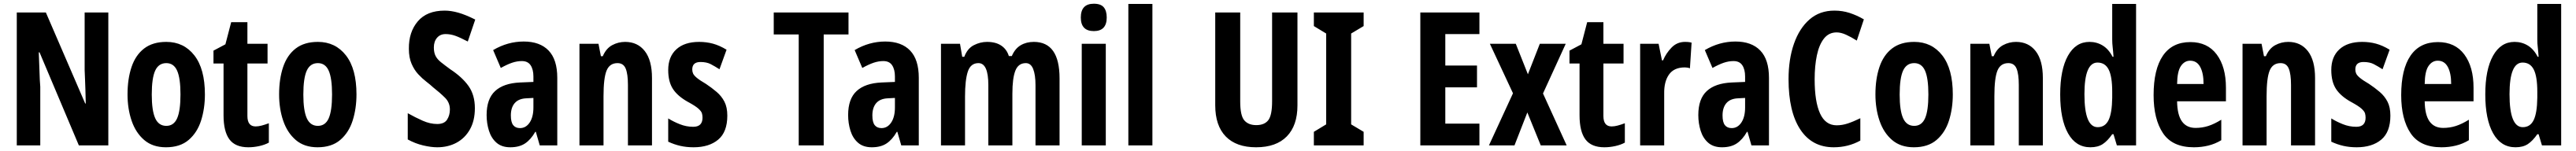

<svg xmlns="http://www.w3.org/2000/svg" viewBox="-20 -832 13817 811"><path d="M561 -51H403L192 -551H188Q191 -482 192 -442Q193 -402 196 -366V-51H70V-765H226L437 -276H440Q439 -322 438 -352.5Q437 -383 436 -406.5Q435 -430 434 -456V-765H561Z M1079 -325Q1079 -249 1058.5 -184.5Q1038 -120 992 -80.5Q946 -41 870 -41Q799 -41 753.5 -80Q708 -119 686 -183.5Q664 -248 664 -325Q664 -408 685.5 -472Q707 -536 753 -571.5Q799 -607 872 -607Q966 -607 1022.5 -534.5Q1079 -462 1079 -325ZM794 -324Q794 -238 812.5 -197Q831 -156 872 -156Q912 -156 930 -196.5Q948 -237 948 -325Q948 -412 930 -452.5Q912 -493 872 -493Q831 -493 812.5 -453Q794 -413 794 -324Z M1351 -153Q1366 -153 1383 -157.5Q1400 -162 1422 -170V-66Q1400 -54 1370.5 -47.5Q1341 -41 1312 -41Q1242 -41 1210.5 -83.5Q1179 -126 1179 -213V-491H1125V-560L1189 -594L1220 -713H1307V-597H1415V-491H1307V-209Q1307 -153 1351 -153Z M1892 -325Q1892 -249 1871.5 -184.5Q1851 -120 1805 -80.5Q1759 -41 1683 -41Q1612 -41 1566.5 -80Q1521 -119 1499 -183.5Q1477 -248 1477 -325Q1477 -408 1498.5 -472Q1520 -536 1566 -571.5Q1612 -607 1685 -607Q1779 -607 1835.5 -534.5Q1892 -462 1892 -325ZM1607 -324Q1607 -238 1625.5 -197Q1644 -156 1685 -156Q1725 -156 1743 -196.5Q1761 -237 1761 -325Q1761 -412 1743 -452.5Q1725 -493 1685 -493Q1644 -493 1625.5 -453Q1607 -413 1607 -324Z M2527 -251Q2527 -184 2500.5 -137Q2474 -90 2428.5 -65.5Q2383 -41 2325 -41Q2292 -41 2249.5 -51Q2207 -61 2167 -83V-224Q2208 -201 2247.5 -183.5Q2287 -166 2325 -166Q2363 -166 2378 -189.5Q2393 -213 2393 -244Q2393 -281 2367 -307Q2341 -333 2303 -363Q2288 -377 2266.5 -393.5Q2245 -410 2223.5 -433Q2202 -456 2187.5 -489.5Q2173 -523 2173 -570Q2172 -660 2221 -717.5Q2270 -775 2365 -775Q2399 -775 2438 -764Q2477 -753 2529 -727L2489 -609Q2447 -631 2421.5 -640Q2396 -649 2370 -649Q2341 -649 2324 -629Q2307 -609 2307 -577Q2307 -550 2316 -532Q2325 -514 2345 -498Q2365 -482 2395 -460Q2459 -418 2493 -370Q2527 -322 2527 -251Z M2789 -609Q2876 -609 2922.5 -560.5Q2969 -512 2969 -414V-51H2875L2854 -124H2851Q2827 -82 2796 -61.5Q2765 -41 2717 -41Q2671 -41 2643 -65.5Q2615 -90 2602.5 -130Q2590 -170 2590 -214Q2590 -301 2635.5 -343Q2681 -385 2769 -389L2841 -392V-421Q2841 -459 2826 -481.5Q2811 -504 2779 -504Q2753 -504 2726.5 -495Q2700 -486 2666 -467L2625 -563Q2703 -609 2789 -609ZM2803 -304Q2761 -302 2740.5 -278Q2720 -254 2720 -212Q2720 -176 2732.5 -160Q2745 -144 2769 -144Q2801 -144 2821 -174Q2841 -204 2841 -255V-306Z M3333 -607Q3400 -607 3438.5 -557.5Q3477 -508 3477 -413V-51H3348V-376Q3348 -434 3336 -463.5Q3324 -493 3292 -493Q3250 -493 3233.5 -453Q3217 -413 3217 -315V-51H3088V-597H3190L3203 -530H3213Q3231 -572 3263.5 -589.5Q3296 -607 3333 -607Z M3881 -211Q3881 -123 3832 -82Q3783 -41 3700 -41Q3662 -41 3629 -48.5Q3596 -56 3564 -71V-196Q3591 -179 3626 -165Q3661 -151 3698 -151Q3748 -151 3748 -200Q3748 -212 3745 -223Q3742 -234 3726 -248.5Q3710 -263 3671 -284Q3615 -315 3589.5 -354Q3564 -393 3564 -456Q3564 -527 3607.5 -567Q3651 -607 3730 -607Q3769 -607 3804 -597.5Q3839 -588 3877 -565L3839 -460Q3814 -476 3792 -487.5Q3770 -499 3737 -499Q3693 -499 3693 -459Q3693 -447 3697.5 -437Q3702 -427 3717.5 -414Q3733 -401 3767 -381Q3797 -361 3823.5 -338.5Q3850 -316 3865.5 -286Q3881 -256 3881 -211Z M4398 -51H4264V-647H4130V-765H4531V-647H4398Z M4728 -609Q4815 -609 4861.5 -560.5Q4908 -512 4908 -414V-51H4814L4793 -124H4790Q4766 -82 4735 -61.5Q4704 -41 4656 -41Q4610 -41 4582 -65.5Q4554 -90 4541.5 -130Q4529 -170 4529 -214Q4529 -301 4574.5 -343Q4620 -385 4708 -389L4780 -392V-421Q4780 -459 4765 -481.5Q4750 -504 4718 -504Q4692 -504 4665.5 -495Q4639 -486 4605 -467L4564 -563Q4642 -609 4728 -609ZM4742 -304Q4700 -302 4679.5 -278Q4659 -254 4659 -212Q4659 -176 4671.5 -160Q4684 -144 4708 -144Q4740 -144 4760 -174Q4780 -204 4780 -255V-306Z M5525 -607Q5663 -607 5663 -411V-51H5534V-374Q5534 -430 5521.5 -461.5Q5509 -493 5482 -493Q5442 -493 5426 -452.5Q5410 -412 5410 -329V-51H5281V-375Q5281 -493 5228 -493Q5186 -493 5171 -447.5Q5156 -402 5156 -313V-51H5027V-597H5129L5141 -527H5152Q5169 -572 5203.5 -589.5Q5238 -607 5274 -607Q5321 -607 5350.5 -587Q5380 -567 5391 -531H5407Q5424 -571 5454.5 -589Q5485 -607 5525 -607Z M5847 -812Q5884 -812 5900 -793Q5916 -774 5916 -738Q5916 -665 5847 -665Q5777 -665 5777 -738Q5777 -812 5847 -812ZM5911 -597V-51H5782V-597Z M6161 -51H6032V-811H6161Z M6939 -266Q6939 -158 6882 -99.5Q6825 -41 6717 -41Q6611 -41 6554.5 -99Q6498 -157 6498 -267V-765H6632V-287Q6632 -211 6654 -185.5Q6676 -160 6718 -160Q6762 -160 6782.5 -186.5Q6803 -213 6803 -288V-765H6939Z M7294 -51H7027V-124L7093 -164V-652L7027 -692V-765H7294V-692L7227 -652V-164L7294 -124Z M7915 -51H7598V-765H7915V-649H7732V-480H7902V-363H7732V-168H7915Z M8095 -331 7971 -597H8110L8175 -433L8239 -597H8378L8256 -330L8383 -51H8244L8172 -228L8103 -51H7966Z M8624 -153Q8639 -153 8656 -157.5Q8673 -162 8695 -170V-66Q8673 -54 8643.5 -47.5Q8614 -41 8585 -41Q8515 -41 8483.5 -83.5Q8452 -126 8452 -213V-491H8398V-560L8462 -594L8493 -713H8580V-597H8688V-491H8580V-209Q8580 -153 8624 -153Z M9018 -607Q9024 -607 9032.5 -606.5Q9041 -606 9053 -603L9044 -465Q9038 -468 9028.5 -469Q9019 -470 9017 -470Q8959 -470 8932 -432Q8905 -394 8906 -330V-51H8777V-597H8876L8894 -508H8900Q8916 -546 8945.5 -576.5Q8975 -607 9018 -607Z M9288 -609Q9375 -609 9421.5 -560.5Q9468 -512 9468 -414V-51H9374L9353 -124H9350Q9326 -82 9295 -61.5Q9264 -41 9216 -41Q9170 -41 9142 -65.5Q9114 -90 9101.5 -130Q9089 -170 9089 -214Q9089 -301 9134.5 -343Q9180 -385 9268 -389L9340 -392V-421Q9340 -459 9325 -481.5Q9310 -504 9278 -504Q9252 -504 9225.5 -495Q9199 -486 9165 -467L9124 -563Q9202 -609 9288 -609ZM9302 -304Q9260 -302 9239.5 -278Q9219 -254 9219 -212Q9219 -176 9231.5 -160Q9244 -144 9268 -144Q9300 -144 9320 -174Q9340 -204 9340 -255V-306Z M9831 -658Q9789 -658 9763 -625Q9737 -592 9725 -535Q9713 -478 9713 -406Q9713 -286 9742 -222.5Q9771 -159 9831 -159Q9861 -159 9891 -169Q9921 -179 9958 -197V-77Q9893 -41 9815 -41Q9699 -41 9636 -136.5Q9573 -232 9573 -407Q9573 -514 9602 -597Q9631 -680 9685.5 -727.5Q9740 -775 9819 -775Q9862 -775 9900.5 -762.5Q9939 -750 9977 -728L9939 -614Q9909 -633 9881.5 -645.5Q9854 -658 9831 -658Z M10454 -325Q10454 -249 10433.5 -184.5Q10413 -120 10367 -80.5Q10321 -41 10245 -41Q10174 -41 10128.5 -80Q10083 -119 10061 -183.5Q10039 -248 10039 -325Q10039 -408 10060.5 -472Q10082 -536 10128 -571.5Q10174 -607 10247 -607Q10341 -607 10397.5 -534.5Q10454 -462 10454 -325ZM10169 -324Q10169 -238 10187.5 -197Q10206 -156 10247 -156Q10287 -156 10305 -196.5Q10323 -237 10323 -325Q10323 -412 10305 -452.5Q10287 -493 10247 -493Q10206 -493 10187.5 -453Q10169 -413 10169 -324Z M10793 -607Q10860 -607 10898.5 -557.5Q10937 -508 10937 -413V-51H10808V-376Q10808 -434 10796 -463.5Q10784 -493 10752 -493Q10710 -493 10693.5 -453Q10677 -413 10677 -315V-51H10548V-597H10650L10663 -530H10673Q10691 -572 10723.5 -589.5Q10756 -607 10793 -607Z M11192 -41Q11114 -41 11072 -116Q11030 -191 11030 -325Q11030 -458 11071.5 -532.5Q11113 -607 11187 -607Q11226 -607 11258 -587.5Q11290 -568 11311 -527H11316Q11314 -557 11311.5 -578Q11309 -599 11309 -620V-811H11437V-51H11334L11316 -111H11309Q11284 -75 11258 -58Q11232 -41 11192 -41ZM11231 -149Q11271 -149 11289.5 -187Q11308 -225 11309 -307V-339Q11309 -421 11290 -458.5Q11271 -496 11230 -496Q11160 -496 11160 -326Q11160 -149 11231 -149Z M11728 -606Q11820 -606 11869.5 -539.5Q11919 -473 11919 -361V-288H11657Q11658 -215 11683 -180Q11708 -145 11756 -145Q11792 -145 11824.5 -155.5Q11857 -166 11894 -189V-79Q11861 -59 11824 -50Q11787 -41 11747 -41Q11632 -41 11581.5 -116.5Q11531 -192 11531 -321Q11531 -460 11581 -533Q11631 -606 11728 -606ZM11727 -506Q11697 -506 11677.5 -477.5Q11658 -449 11657 -381H11799Q11799 -439 11781 -472.5Q11763 -506 11727 -506Z M12253 -607Q12320 -607 12358.5 -557.5Q12397 -508 12397 -413V-51H12268V-376Q12268 -434 12256 -463.5Q12244 -493 12212 -493Q12170 -493 12153.5 -453Q12137 -413 12137 -315V-51H12008V-597H12110L12123 -530H12133Q12151 -572 12183.5 -589.5Q12216 -607 12253 -607Z M12801 -211Q12801 -123 12752 -82Q12703 -41 12620 -41Q12582 -41 12549 -48.5Q12516 -56 12484 -71V-196Q12511 -179 12546 -165Q12581 -151 12618 -151Q12668 -151 12668 -200Q12668 -212 12665 -223Q12662 -234 12646 -248.5Q12630 -263 12591 -284Q12535 -315 12509.5 -354Q12484 -393 12484 -456Q12484 -527 12527.5 -567Q12571 -607 12650 -607Q12689 -607 12724 -597.5Q12759 -588 12797 -565L12759 -460Q12734 -476 12712 -487.5Q12690 -499 12657 -499Q12613 -499 12613 -459Q12613 -447 12617.5 -437Q12622 -427 12637.5 -414Q12653 -401 12687 -381Q12717 -361 12743.5 -338.5Q12770 -316 12785.5 -286Q12801 -256 12801 -211Z M13056 -606Q13148 -606 13197.5 -539.5Q13247 -473 13247 -361V-288H12985Q12986 -215 13011 -180Q13036 -145 13084 -145Q13120 -145 13152.5 -155.5Q13185 -166 13222 -189V-79Q13189 -59 13152 -50Q13115 -41 13075 -41Q12960 -41 12909.5 -116.5Q12859 -192 12859 -321Q12859 -460 12909 -533Q12959 -606 13056 -606ZM13055 -506Q13025 -506 13005.5 -477.5Q12986 -449 12985 -381H13127Q13127 -439 13109 -472.5Q13091 -506 13055 -506Z M13472 -41Q13394 -41 13352 -116Q13310 -191 13310 -325Q13310 -458 13351.5 -532.5Q13393 -607 13467 -607Q13506 -607 13538 -587.5Q13570 -568 13591 -527H13596Q13594 -557 13591.5 -578Q13589 -599 13589 -620V-811H13717V-51H13614L13596 -111H13589Q13564 -75 13538 -58Q13512 -41 13472 -41ZM13511 -149Q13551 -149 13569.5 -187Q13588 -225 13589 -307V-339Q13589 -421 13570 -458.5Q13551 -496 13510 -496Q13440 -496 13440 -326Q13440 -149 13511 -149Z"/></svg>

Font: Noto Sans Tamil UI ExtraCondensed
Style: Bold
Weight: 700
Width: 2
Designer: Jelle Bosma - Monotype Design Team
Foundry: Monotype Imaging Inc.
Version: Version 2.004; ttfautohint (v1.8.4.7-5d5b)